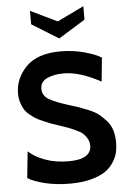

<svg xmlns="http://www.w3.org/2000/svg" viewBox="-63 -995 705 1054"><g transform="rotate(-5 290.0 -468.0)"><path d="M280 14Q205 14 143 -1Q81 -16 48 -37L63 -183Q95 -152 152.5 -130.5Q210 -109 283 -109Q408 -109 408 -185Q408 -206 398 -223Q388 -240 376.5 -251Q365 -262 338 -274.5Q311 -287 296 -292.5Q281 -298 245 -310Q214 -320 201.5 -325Q189 -330 161.5 -341.5Q134 -353 121 -361.5Q108 -370 89 -385.5Q70 -401 61 -417Q52 -433 45 -455.5Q38 -478 38 -504Q38 -586 100 -650Q162 -714 291 -714Q358 -714 420.5 -697Q483 -680 514 -660L501 -529Q386 -592 296 -592Q245 -592 206.5 -575Q168 -558 168 -518Q168 -480 203 -459.5Q238 -439 309 -417Q346 -406 365.5 -399Q385 -392 419 -378Q453 -364 472 -348.5Q491 -333 511.5 -310.5Q532 -288 541.5 -257.5Q551 -227 551 -190Q551 -162 546 -137.5Q541 -113 523.5 -84Q506 -55 477.5 -34.5Q449 -14 398.5 0Q348 14 280 14ZM437 -876 290 -785 143 -876V-950L290 -879L437 -950Z"/></g></svg>

Font: Cabin
Style: Bold
Weight: 700
Designer: Pablo Impallari
Foundry: Pablo Impallari. www.impallari.com Igino Marini. www.ikern.com
Version: Version 1.005